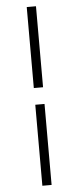

<svg xmlns="http://www.w3.org/2000/svg" viewBox="-61 -732 397 973"><g transform="rotate(-5 137.5 -245.5)"><path d="M114 -288V-700H161V-288ZM114 209V-203H161V209Z"/></g></svg>

Font: Red Hat Text VF
Style: Regular
Weight: 300
Designer: Pentagram, MCKL
Foundry: Pentagram, MCKL
Version: Version 1.023